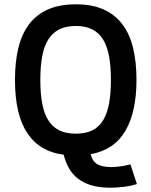

<svg xmlns="http://www.w3.org/2000/svg" viewBox="-20 -710 706 895"><path d="M618.2 147.9Q605 152.3 588.6 155.8Q572.3 159.2 555.4 161.1Q538.6 163.1 522.7 164.1Q506.8 165 495.1 165Q444.8 165 407.7 154.3Q370.6 143.6 344.2 123.3Q317.9 103 301.8 74.7Q285.6 46.4 276.9 11.2Q165 -2.9 107.4 -89.4Q49.8 -175.8 49.8 -337.9Q49.8 -421.4 65.7 -486.8Q81.5 -552.2 116 -597.4Q150.4 -642.6 204.3 -666.3Q258.3 -689.9 334 -689.9Q409.2 -689.9 462.6 -666Q516.1 -642.1 550.3 -596.9Q584.5 -551.8 600.3 -486.3Q616.2 -420.9 616.2 -337.9Q616.2 -188 564.2 -99.6Q512.2 -11.2 402.8 8.8Q406.2 23.4 412.8 34.7Q419.4 45.9 430.7 53.5Q441.9 61 458.7 64.9Q475.6 68.8 499 68.8Q507.8 68.8 519.3 67.9Q530.8 66.9 543 65.2Q555.2 63.5 566.9 61Q578.6 58.6 587.9 56.2ZM497.1 -337.9Q497.1 -400.9 488.3 -448Q479.5 -495.1 460.2 -526.4Q440.9 -557.6 409.7 -573.2Q378.4 -588.9 334 -588.9Q288.1 -588.9 256.6 -573.2Q225.1 -557.6 205.3 -526.4Q185.5 -495.1 176.8 -448Q168 -400.9 168 -337.9Q168 -274.4 176.8 -227.3Q185.5 -180.2 205.3 -148.9Q225.1 -117.7 256.6 -102.3Q288.1 -86.9 334 -86.9Q379.4 -86.9 410.6 -102.5Q441.9 -118.2 460.9 -149.7Q480 -181.2 488.5 -228.3Q497.1 -275.4 497.1 -337.9Z"/></svg>

Font: Clear Sans Medium
Style: Regular
Weight: 500
Foundry: Intel Corporation
Version: Version 1.00